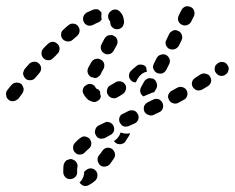

<svg xmlns="http://www.w3.org/2000/svg" viewBox="-32 -301 765 625"><path d="M280 255Q283 258 284 262Q286 267 285 271Q285 276 283 280Q281 284 278 287Q268 296 258 301Q250 306 241 304Q232 301 227 293Q227 293 227 293Q227 293 227 293Q229 291 231 289Q237 282 240 273Q242 266 242 258Q245 256 248 253Q255 247 264 247Q274 248 280 255ZM220 234Q218 230 216 226Q215 225 214 224Q213 223 212 222Q212 222 212 222Q207 220 204 218Q203 217 202 217Q202 217 201 217Q197 216 192 218Q188 219 184 221Q181 224 178 228Q176 232 175 236Q174 245 174 255Q174 258 174 261Q175 271 182 277Q189 283 198 282Q208 281 214 274Q220 267 219 258Q219 257 219 255Q219 249 220 243Q221 238 220 234ZM286 222Q286 226 289 230Q291 234 294 237Q302 243 311 241Q320 240 326 233Q332 225 338 216Q341 212 342 208Q343 203 342 199Q342 195 339 191Q337 187 333 184Q326 179 316 180Q307 182 302 189Q296 198 290 205Q287 209 286 213Q285 218 286 222ZM265 168Q266 163 264 159Q263 155 260 151Q257 148 253 146Q249 144 245 143Q240 143 236 144Q232 146 228 149Q219 156 212 164Q205 171 206 181Q206 190 213 196Q219 203 229 202Q238 202 244 195Q250 189 257 183Q261 180 263 176Q265 172 265 168ZM361 130Q360 131 360 132Q357 141 351 148Q346 154 339 158Q340 160 342 162Q344 164 346 165Q350 168 354 168Q359 169 363 168Q367 167 371 165Q375 162 377 158L388 141Q389 139 390 137Q391 134 391 132Q386 134 381 134Q371 134 363 131Q362 131 361 130ZM337 108Q333 100 324 97Q315 94 307 99Q297 104 288 108Q280 113 278 122Q275 131 280 139Q282 143 285 146Q289 149 293 150Q297 151 302 150Q306 150 310 148Q318 143 328 138Q336 134 339 125Q341 116 337 108ZM417 71Q415 67 412 64Q409 61 405 59Q400 58 396 58Q391 58 387 60L369 69Q360 72 357 81Q354 90 358 98Q360 102 363 105Q366 109 370 110Q375 112 379 111Q384 111 388 109L406 101Q415 97 418 88Q421 80 417 71ZM498 51Q500 47 499 43Q499 38 497 34Q493 26 485 22Q476 19 467 23L449 32Q445 34 442 37Q439 40 437 45Q436 49 436 53Q436 58 438 62Q442 70 451 73Q460 77 468 73L487 64Q491 62 494 59Q497 55 498 51ZM577 11Q579 7 578 2Q578 -2 576 -6Q572 -14 563 -17Q554 -20 546 -16L528 -6Q524 -4 521 -1Q518 3 516 7Q515 11 515 16Q516 20 518 24Q522 32 531 35Q540 38 548 34L566 24Q570 22 573 19Q576 15 577 11ZM283 29Q279 31 275 31Q270 31 266 29Q256 26 250 19Q243 12 239 3Q237 -1 237 -6Q238 -10 239 -14Q241 -18 244 -21Q248 -24 252 -26Q256 -28 261 -28Q265 -27 269 -26Q273 -24 276 -21Q279 -17 281 -13Q281 -13 283 -12Q286 -11 289 -9Q292 -6 294 -3Q294 0 294 3Q295 8 296 12Q296 13 296 15Q296 16 295 17Q294 21 291 24Q287 27 283 29ZM45 -13Q44 -17 42 -21Q40 -25 37 -28Q29 -33 20 -32Q11 -31 5 -24Q-3 -14 -8 -8Q-14 0 -12 9Q-11 18 -4 24Q0 27 4 28Q9 29 13 28Q17 28 21 25Q25 23 28 20Q32 14 40 4Q43 0 44 -4Q45 -8 45 -13ZM375 -27Q372 -30 369 -33Q365 -35 361 -36Q356 -37 352 -36Q347 -36 344 -33Q335 -28 327 -23Q319 -19 317 -10Q314 -1 319 7Q321 11 325 14Q328 17 333 18Q337 19 341 19Q346 18 350 16Q359 11 368 5Q376 -1 378 -10Q380 -19 375 -27ZM427 -17 437 -35Q439 -39 443 -42Q446 -44 450 -46Q455 -47 459 -46Q464 -46 468 -44Q476 -39 478 -30Q481 -21 477 -13L470 -1Q464 0 458 3L439 11Q438 12 436 13Q428 9 425 0Q423 -9 427 -17ZM652 -51Q650 -55 646 -58Q642 -60 638 -61Q634 -62 629 -62Q625 -61 621 -59Q612 -53 604 -48Q596 -43 593 -34Q591 -25 596 -17Q598 -14 602 -11Q605 -8 610 -7Q614 -6 618 -7Q623 -7 627 -10Q636 -15 644 -20Q652 -25 655 -34Q657 -43 652 -51ZM444 -67Q445 -68 447 -68Q446 -69 446 -70Q444 -76 444 -82Q444 -82 443 -82Q443 -83 443 -83Q440 -87 436 -89Q432 -90 427 -91Q423 -91 418 -90Q414 -88 411 -85Q403 -79 396 -72Q389 -66 388 -57Q387 -48 393 -41Q396 -37 400 -35Q404 -33 408 -33Q409 -33 409 -33Q410 -33 410 -33L417 -46Q421 -53 428 -59Q435 -65 444 -67ZM94 -95Q87 -101 78 -100Q68 -99 62 -92L49 -77Q46 -74 45 -69Q43 -65 43 -61Q44 -56 46 -52Q48 -48 51 -45Q58 -39 67 -40Q77 -40 83 -48L96 -63Q102 -70 102 -79Q101 -89 94 -95ZM271 -105Q274 -108 279 -109Q283 -110 287 -110Q292 -109 296 -107Q304 -103 307 -94Q309 -85 305 -77Q299 -67 296 -60Q294 -55 290 -53Q287 -50 283 -48Q281 -48 279 -47Q278 -47 276 -47Q271 -49 265 -50Q257 -54 254 -63Q251 -71 255 -80Q260 -88 265 -98Q267 -102 271 -105ZM712 -73Q713 -77 712 -82Q711 -86 708 -90Q703 -98 694 -99Q685 -101 677 -95Q673 -92 670 -89Q668 -85 667 -81Q667 -76 667 -72Q668 -67 671 -64Q676 -56 686 -54Q695 -53 702 -58L703 -59Q707 -61 709 -65Q711 -69 712 -73ZM467 -77Q469 -73 472 -69Q474 -66 478 -64Q487 -60 496 -62Q504 -65 509 -73L518 -91Q523 -100 520 -109Q517 -117 509 -122Q501 -126 492 -123Q483 -121 478 -112L469 -94Q467 -90 466 -86Q466 -81 467 -77ZM162 -142Q162 -147 160 -151Q159 -155 155 -158Q152 -161 148 -163Q144 -165 140 -165Q135 -165 131 -163Q127 -161 124 -158Q116 -151 109 -143Q103 -137 103 -127Q103 -118 110 -111Q116 -105 126 -105Q135 -105 141 -112Q149 -119 155 -126Q159 -129 160 -133Q162 -138 162 -142ZM308 -127Q311 -125 316 -124Q320 -124 325 -125Q329 -126 332 -129Q336 -132 338 -136Q344 -146 348 -154Q352 -162 350 -171Q347 -180 339 -184Q335 -187 330 -187Q326 -187 321 -186Q317 -185 314 -182Q310 -179 308 -175Q304 -167 299 -158Q294 -149 297 -140Q299 -132 308 -127ZM519 -142Q523 -140 528 -140Q532 -139 536 -141Q541 -142 544 -145Q548 -148 550 -152L559 -170Q563 -178 560 -187Q557 -196 549 -200Q545 -202 541 -203Q536 -203 532 -202Q528 -200 524 -197Q521 -195 519 -191L510 -172Q505 -164 508 -155Q511 -146 519 -142ZM222 -216Q217 -223 207 -224Q198 -225 191 -219Q183 -213 175 -205Q167 -199 167 -190Q166 -181 172 -174Q178 -167 188 -166Q197 -165 204 -171Q212 -178 219 -184Q226 -190 227 -199Q228 -208 222 -216ZM325 -233Q319 -241 320 -250Q321 -259 329 -265Q336 -271 345 -270Q354 -269 360 -261Q366 -255 369 -246Q371 -239 372 -230Q372 -225 370 -221Q369 -217 366 -213Q363 -210 359 -208Q355 -206 351 -206Q349 -206 348 -206Q347 -206 345 -206Q342 -207 339 -208Q334 -211 330 -216Q327 -221 327 -227Q327 -230 326 -232Q326 -233 325 -233ZM270 -269Q261 -265 250 -260Q242 -255 239 -246Q237 -237 241 -229Q245 -221 254 -218Q263 -216 271 -220Q280 -225 288 -228Q291 -229 294 -232Q297 -234 299 -238Q297 -245 298 -252Q298 -256 299 -259Q297 -262 294 -265Q291 -268 288 -270Q284 -271 279 -271Q275 -271 270 -269ZM589 -278Q581 -282 572 -280Q564 -277 559 -269Q556 -262 550 -251Q546 -243 548 -234Q551 -225 559 -221Q563 -219 568 -218Q572 -218 577 -219Q581 -221 584 -223Q588 -226 590 -230Q595 -240 598 -246Q598 -246 598 -246Q598 -247 599 -247V-248Q603 -256 600 -265Q598 -274 589 -278Z"/></svg>

Font: FRB American Cursive Guidelines Dashed Extrabold
Style: Bold Italic
Weight: 800
Italic angle: -25°
Version: Version 2.0;Modular Font Editor K font №1